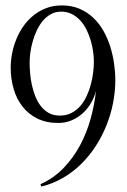

<svg xmlns="http://www.w3.org/2000/svg" viewBox="-20 -667 470 709"><path d="M405.8 -371.1Q405.8 -329.1 397.5 -286.6Q389.2 -244.1 373 -203.9Q356.9 -163.6 333.3 -127.2Q309.6 -90.8 279.3 -61Q249 -31.2 211.9 -9.8Q174.8 11.7 132.3 22L129.4 13.2Q179.2 -9.3 215.3 -47.1Q251.5 -85 276.1 -131.3Q300.8 -177.7 314.9 -229.5Q329.1 -281.2 334.5 -332Q328.6 -307.6 315.7 -285.9Q302.7 -264.2 284.7 -248Q266.6 -231.9 243.9 -222.4Q221.2 -212.9 195.3 -212.9Q150.9 -212.9 117.9 -229.2Q85 -245.6 63 -273.7Q41 -301.8 30.3 -338.9Q19.5 -376 19.5 -417Q19.5 -444.3 25.1 -471.9Q30.8 -499.5 41.5 -525.1Q52.2 -550.8 68.4 -573Q84.5 -595.2 105.5 -611.6Q126.5 -627.9 152.1 -637.5Q177.7 -647 208.5 -647Q244.6 -647 273.2 -634.8Q301.8 -622.6 323.7 -602.1Q345.7 -581.5 361.3 -554.2Q377 -526.9 386.7 -496.1Q396.5 -465.3 401.1 -433.1Q405.8 -400.9 405.8 -371.1ZM326.7 -439.9Q326.7 -457.5 323.7 -477.8Q320.8 -498 314.7 -518.6Q308.6 -539.1 299.1 -558.1Q289.6 -577.1 276.1 -591.8Q262.7 -606.4 245.1 -615.2Q227.5 -624 205.6 -624Q184.6 -624 167.5 -614.5Q150.4 -605 137.7 -589.6Q125 -574.2 115.7 -554.2Q106.4 -534.2 100.6 -513.4Q94.7 -492.7 92 -472.4Q89.4 -452.1 89.4 -436Q89.4 -418.9 91.1 -397.7Q92.8 -376.5 97.4 -354.7Q102.1 -333 110.1 -312.3Q118.2 -291.5 130.4 -275.6Q142.6 -259.8 159.9 -250Q177.2 -240.2 200.7 -240.2Q225.1 -240.2 243.7 -249.8Q262.2 -259.3 276.4 -275.4Q290.5 -291.5 300 -312.3Q309.6 -333 315.4 -355Q321.3 -377 324 -399.2Q326.7 -421.4 326.7 -439.9Z"/></svg>

Font: Montez
Style: Regular
Weight: 400
Designer: Astigmatic (AOETI)
Foundry: Astigmatic (AOETI)
Version: Version 1.000